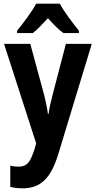

<svg xmlns="http://www.w3.org/2000/svg" viewBox="-20 -786 522 1046"><path d="M306 -766H177C156 -726 106 -658 73 -619V-606H159C183 -625 210 -653 241 -687C271 -653 298 -626 325 -606H410V-619C373 -664 330 -721 306 -766ZM2 -547 177 -5 168 27C145 97 128 122 81 122C66 122 49 120 36 116V232C55 237 77 240 102 240C204 240 258 183 298 52L480 -547H339L266 -267C256 -228 248 -195 245 -166H241C237 -197 229 -234 221 -267L145 -547Z"/></svg>

Font: Noto Sans Thai Looped Condensed
Style: Bold
Weight: 700
Width: 3
Designer: Sasikarn Vongin, Ben Mitchell
Foundry: The Fontpad Ltd
Version: Version 1.001